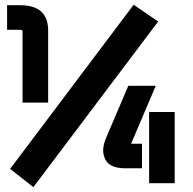

<svg xmlns="http://www.w3.org/2000/svg" viewBox="-20 -769 812 806"><path d="M9.8 -747.1H64.9Q182.1 -747.1 182.1 -641.1V-338.4H74.7V-636.7Q74.7 -644 64.9 -644H9.8ZM541 -749 644 -678.7 120.1 16.6 22.5 -60.1ZM518.6 -408.7H633.8L530.3 -165.5H576.2V-62.5H504.9Q442.9 -63 423.8 -96.7Q413.1 -115.7 413.1 -137.7Q413.1 -161.6 425.8 -191.4ZM713.4 0H606V-298.8H713.4Z"/></svg>

Font: New Shape
Style: Bold
Weight: 700
Designer: Wojciech Kalinowski "wmk69" (wmk69@o2.pl)
Foundry: Wojciech Kalinowski "wmk69" (wmk69@o2.pl)
Version: Version 2.1.1; 2021-05-14